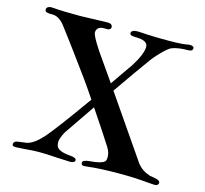

<svg xmlns="http://www.w3.org/2000/svg" viewBox="-105 -853 1040 973"><g transform="rotate(15 414.5 -367.0)"><path d="M806 -15C807 -31 777 -34 752 -38C723 -47 701 -62 684 -83L461 -407C525 -499 567 -559 588 -587C601 -607 618 -627 638 -648C660 -671 677 -685 688 -690C711 -699 739 -703 773 -703C789 -703 797 -708 797 -718C798 -724 794 -728 787 -730C780 -732 770 -732 759 -729C736 -725 693 -723 628 -724C608 -724 584 -725 556 -726C528 -728 510 -729 503 -729C480 -729 469 -723 469 -710C469 -702 479 -698 498 -698C542 -698 564 -687 564 -664C564 -639 549 -602 519 -555C492 -517 466 -479 440 -441C439 -440 439 -440 439 -439L340 -581C309 -628 293 -657 294 -670C296 -691 310 -701 337 -700C358 -698 369 -703 369 -715C369 -729 357 -735 334 -733L200 -729C143 -729 96 -730 61 -733C51 -734 43 -734 37 -732C27 -729 22 -723 23 -714C23 -707 29 -702 40 -701C43 -700 51 -700 65 -700C90 -699 113 -683 136 -650C164 -613 192 -576 219 -539C277 -461 326 -393 365 -334C276 -209 217 -130 187 -96C157 -63 130 -43 105 -38L60 -32C46 -30 39 -24 38 -14C38 -6 44 -2 56 -2C58 -2 74 -3 105 -5C136 -8 160 -9 179 -9C198 -9 230 -8 273 -5C317 -3 340 -2 341 -2C358 -2 367 -7 367 -17C367 -25 357 -30 337 -32C292 -35 266 -46 261 -64C259 -71 258 -77 258 -84C258 -97 265 -115 278 -139L388 -300C445 -216 483 -157 504 -124C515 -107 520 -90 520 -74C520 -62 518 -54 513 -50C502 -40 478 -34 441 -31C414 -29 401 -23 401 -14C401 -1 405 3 434 -1C473 -6 530 -9 603 -9C653 -9 703 -7 754 -2C773 -1 782 0 782 0C797 1 805 -4 806 -15Z"/></g></svg>

Font: GFS Fleischman
Style: Regular
Weight: 400
Designer: George Matthiopoulos
Foundry: George Matthiopoulos
Version: Version 1.0